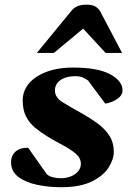

<svg xmlns="http://www.w3.org/2000/svg" viewBox="-20 -781 557 814"><path d="M239.3 12.7Q184.6 12.7 136 2.2Q87.4 -8.3 57.1 -31.5Q26.9 -54.7 26.9 -93.3Q26.9 -120.6 45.2 -137.7Q63.5 -154.8 99.1 -154.8L179.2 -41.5Q189 -33.2 205.1 -29.3Q221.2 -25.4 238.3 -25.4Q260.7 -25.4 280 -33Q299.3 -40.5 311 -54.4Q322.8 -68.4 322.8 -86.4Q322.8 -110.8 301.5 -129.2Q280.3 -147.5 248 -164.6Q215.8 -181.6 181.6 -202.1Q151.9 -220.2 127.9 -240.2Q104 -260.3 90.1 -287.8Q76.2 -315.4 76.2 -356Q76.2 -385.3 90.8 -410.4Q105.5 -435.5 133.3 -454.3Q161.1 -473.1 200.4 -483.9Q239.7 -494.6 289.1 -494.6Q395.5 -494.6 447.5 -465.8Q499.5 -437 499.5 -397.9Q499.5 -380.4 485.1 -367.9Q470.7 -355.5 453.1 -348.9Q435.5 -342.3 425.8 -342.3L353.5 -439.5Q341.8 -447.8 329.6 -452.9Q317.4 -458 300.3 -458Q272.5 -458 252.9 -450.2Q233.4 -442.4 223.1 -429Q212.9 -415.5 212.9 -397.5Q212.9 -367.7 245.4 -347.7Q277.8 -327.6 324.2 -301.8Q363.8 -279.8 395 -256.6Q426.3 -233.4 444.3 -204.8Q462.4 -176.3 462.4 -137.2Q462.4 -105.5 440.2 -70.6Q418 -35.6 368.9 -11.5Q319.8 12.7 239.3 12.7ZM136.2 -556.6 283.7 -736.3Q292.5 -747.6 307.6 -754.4Q322.8 -761.2 347.7 -761.2Q373 -761.2 386 -752.4Q398.9 -743.7 405.3 -731.9L497.6 -556.6H427.7L332.5 -659.7L208.5 -556.6Z"/></svg>

Font: Gelasio
Style: Italic
Weight: 400
Italic angle: -8.5°
Designer: Eben Sorkin
Foundry: Eben Sorkin
Version: Version 1.008